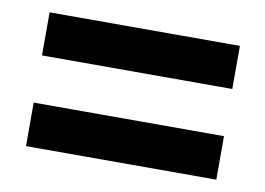

<svg xmlns="http://www.w3.org/2000/svg" viewBox="-48 -527 643 465"><g transform="rotate(10 274.0 -294.5)"><path d="M40 -130V-237H508V-130ZM40 -353V-459H508V-353Z"/></g></svg>

Font: Geist SemBd
Style: Regular
Weight: 400
Designer: Basement.studio, Andrés Briganti, Mateo Zaragoza
Foundry: Basement.studio, Vercel, Andrés Briganti, Guido Ferreyra, Mateo Zaragoza
Version: Version 1.401